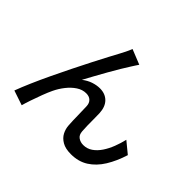

<svg xmlns="http://www.w3.org/2000/svg" viewBox="-176 -1048 1352 1352"><g transform="rotate(45 500.0 -372.0)"><path d="M560 -743Q553 -733 545 -720.5Q537 -708 528 -694Q511 -668 488 -629.5Q465 -591 440 -547Q415 -503 391.5 -460Q368 -417 349 -382Q381 -407 415.5 -418.5Q450 -430 482 -430Q535 -430 567.5 -397.5Q600 -365 603 -304Q604 -278 604 -246Q604 -214 604.5 -182.5Q605 -151 607 -128Q609 -94 630.5 -79Q652 -64 680 -64Q718 -64 748.5 -85Q779 -106 802.5 -141Q826 -176 842.5 -219Q859 -262 869 -305L953 -236Q927 -153 888 -90Q849 -27 794 8Q739 43 664 43Q610 43 576.5 23.5Q543 4 527.5 -26Q512 -56 510 -89Q507 -132 506.5 -184.5Q506 -237 504 -274Q503 -303 486 -320Q469 -337 438 -337Q401 -337 367 -314.5Q333 -292 305 -256.5Q277 -221 258 -181Q244 -152 227.5 -108.5Q211 -65 197 -23.5Q183 18 176 44L66 7Q85 -44 113 -108.5Q141 -173 175 -244.5Q209 -316 244 -386.5Q279 -457 311 -519.5Q343 -582 368 -629Q393 -676 406 -700Q416 -719 427 -740.5Q438 -762 448 -788Z"/></g></svg>

Font: Source Han Sans SC Medium
Style: Regular
Weight: 500
Designer: Ryoko NISHIZUKA 西塚涼子 (kana, bopomofo & ideographs); Paul D. Hunt (Latin, Greek & Cyrillic); Sandoll Communications 산돌커뮤니
Foundry: Adobe
Version: Version 2.004;hotconv 1.0.118;makeotfexe 2.5.65603